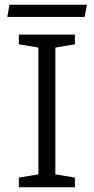

<svg xmlns="http://www.w3.org/2000/svg" viewBox="-20 -795 399 815"><path d="M60 0V-41L143 -55V-593L60 -607V-648H298V-607L215 -593V-55L298 -41V0ZM11 -723 20 -775H349L339 -723Z"/></svg>

Font: Faustina Light Light
Style: Regular
Weight: 300
Version: Version 1.200